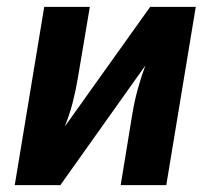

<svg xmlns="http://www.w3.org/2000/svg" viewBox="-20 -540 640 560"><path d="M23 0 109 -520H242L207 -312Q201 -276 192 -241Q183 -206 169 -171L418 -520H551L465 0H332L366 -208Q372 -244 381.5 -279Q391 -314 404 -349L156 0Z"/></svg>

Font: Iosevka Aile Extrabold
Style: Italic
Weight: 800
Italic angle: -9°
Designer: Belleve Invis
Foundry: Belleve Invis
Version: Version 31.1.0; ttfautohint (v1.8.4)